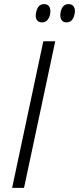

<svg xmlns="http://www.w3.org/2000/svg" viewBox="-20 -915 385 935"><path d="M185 -806Q166 -806 158.5 -819.5Q151 -833 156 -855Q164 -895 195 -895Q213 -895 220.5 -881.5Q228 -868 224 -846Q215 -806 185 -806ZM304 -806Q286 -806 278.5 -819.5Q271 -833 275 -855Q283 -895 314 -895Q332 -895 340 -881.5Q348 -868 343 -846Q335 -806 304 -806ZM39 0 191 -714H249L97 0Z"/></svg>

Font: Noto Sans Light
Style: Italic
Weight: 300
Italic angle: -12°
Designer: Monotype Design Team
Foundry: Monotype Imaging Inc.
Version: Version 2.013; ttfautohint (v1.8.4.7-5d5b)